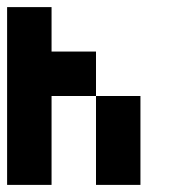

<svg xmlns="http://www.w3.org/2000/svg" viewBox="-20 -395 540 540"><path d="M125 -375V-250H250V-125H125V125H0V-375ZM375 -125V125H250V-125Z"/></svg>

Font: Bytesized
Style: Regular
Weight: 400
Monospace: yes
Designer: baltdev
Version: Version 1.000